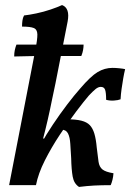

<svg xmlns="http://www.w3.org/2000/svg" viewBox="-20 -731 520 758"><path d="M16 0 119 -531Q128 -576 127.5 -595.5Q127 -615 113 -620.5Q99 -626 67 -626Q67 -638 68.5 -649.5Q70 -661 75 -670Q94 -672 123 -678Q152 -684 180 -693.5Q208 -703 225 -711Q257 -699 247 -646L199 -402Q193 -376 185.5 -338Q178 -300 168.5 -258.5Q159 -217 149 -179.5Q139 -142 129 -115L112 -96Q120 -124 141 -161.5Q162 -199 189 -239.5Q216 -280 244.5 -317.5Q273 -355 297 -382Q338 -430 365.5 -446.5Q393 -463 424 -463Q436 -463 451 -461.5Q466 -460 474 -458Q470 -442 466.5 -421.5Q463 -401 460 -380Q457 -359 456 -339Q446 -335 429.5 -334Q413 -333 399 -337Q399 -365 395 -376.5Q391 -388 378 -388Q368 -388 357.5 -379.5Q347 -371 331 -354Q312 -332 281 -291Q250 -250 216.5 -199.5Q183 -149 157 -97.5Q131 -46 122 0ZM131 -168V-184H163V-168ZM292 7Q272 -6 267 -33.5Q262 -61 261 -106Q259 -138 257.5 -163.5Q256 -189 248.5 -204Q241 -219 223 -219L246 -260Q280 -260 301.5 -254.5Q323 -249 334.5 -237Q346 -225 352.5 -203.5Q359 -182 362 -148Q366 -113 369 -92.5Q372 -72 384.5 -62Q397 -52 428 -47Q427 -33 424 -21Q421 -9 417 0Q380 0 352 1.5Q324 3 292 7ZM36 -508Q36 -522 38.5 -533.5Q41 -545 45 -555H310Q310 -545 308 -533.5Q306 -522 301 -510Q279 -510 246.5 -510Q214 -510 177 -510Q140 -510 103.5 -509.5Q67 -509 36 -508Z"/></svg>

Font: Vollkorn Medium
Style: Italic
Weight: 500
Italic angle: -11°
Designer: Friedrich Althausen
Foundry: Friedrich Althausen
Version: Version 5.000